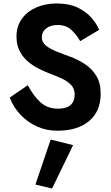

<svg xmlns="http://www.w3.org/2000/svg" viewBox="-20 -734 641 1106"><path d="M140 -243Q175 -178 215 -143Q255 -108 314 -108Q410 -108 410 -190Q410 -224 389 -245.5Q368 -267 334 -282.5Q300 -298 260 -313Q234 -323 202 -339Q170 -355 141 -379.5Q112 -404 93.5 -439.5Q75 -475 75 -524Q75 -582 105 -624.5Q135 -667 187.5 -690.5Q240 -714 308 -714Q377 -714 426 -691Q475 -668 506 -632.5Q537 -597 551 -562L442 -497Q419 -537 389 -563.5Q359 -590 313 -590Q271 -590 246 -570.5Q221 -551 221 -518Q221 -491 244 -472Q267 -453 304 -438Q341 -423 383 -408Q427 -392 468 -365.5Q509 -339 534.5 -297.5Q560 -256 560 -194Q560 -93 493.5 -37Q427 19 310 19Q248 19 194 -5Q140 -29 99 -72Q58 -115 36 -172ZM272 70 401 102 280 352 184 329Z"/></svg>

Font: Von Semi
Style: Regular
Weight: 600
Version: Version 4.000; ttfautohint (v1.8.4.7-5d5b)